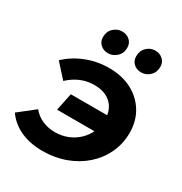

<svg xmlns="http://www.w3.org/2000/svg" viewBox="-191 -878 962 1016"><g transform="rotate(30 289.5 -369.5)"><path d="M171 -218 193 -325H473L452 -218ZM299 -547Q379 -547 438 -516.5Q497 -486 531 -431Q565 -376 565 -303Q565 -237 538 -179.5Q511 -122 463 -79.5Q415 -37 350.5 -13.5Q286 10 212 10Q136 10 78 -16.5Q20 -43 -15 -93L83 -170Q107 -140 142.5 -124.5Q178 -109 219 -109Q261 -109 297 -123.5Q333 -138 360 -164Q387 -190 402 -224Q417 -258 417 -298Q417 -360 380 -395Q343 -430 277 -430Q235 -430 197 -414.5Q159 -399 123 -366L48 -449Q96 -495 162 -521Q228 -547 299 -547ZM457 -611Q429 -611 410.5 -628Q392 -645 392 -673Q392 -707 414 -728Q436 -749 466 -749Q493 -749 512 -732Q531 -715 531 -687Q531 -653 508.5 -632Q486 -611 457 -611ZM254 -611Q227 -611 208 -628Q189 -645 189 -673Q189 -707 211.5 -728Q234 -749 263 -749Q291 -749 310 -732Q329 -715 329 -687Q329 -653 306 -632Q283 -611 254 -611Z"/></g></svg>

Font: MOST Montserrat
Style: Bold Italic
Weight: 700
Italic angle: -11.3°
Designer: Julieta Ulanovsky
Foundry: Julieta Ulanovsky
Version: Version 8.000;March 11, 2024;FontCreator 15.0.0.2926 64-bit